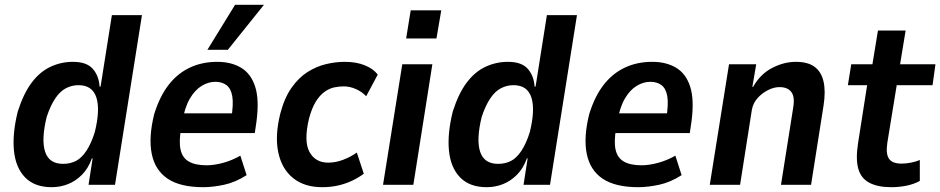

<svg xmlns="http://www.w3.org/2000/svg" viewBox="-20 -768 3908 798"><path d="M195 10Q124 10 84.5 -30.5Q45 -71 38 -142Q31 -213 54 -305Q78 -380 112 -425Q146 -470 190 -490.5Q234 -511 283 -511Q340 -511 365.5 -482Q391 -453 394 -408H398L445 -705H570L458 0H348L365 -110H362Q347 -68 320.5 -41.5Q294 -15 262 -2.5Q230 10 195 10ZM242 -87Q272 -87 295.5 -99Q319 -111 339 -141Q359 -171 374 -219Q397 -312 380.5 -363Q364 -414 306 -414Q279 -414 254.5 -401.5Q230 -389 210 -359.5Q190 -330 174 -282Q151 -188 167.5 -137.5Q184 -87 242 -87Z M825 10Q729 10 676.5 -25.5Q624 -61 610.5 -129.5Q597 -198 621 -294Q644 -368 681 -415.5Q718 -463 769 -487Q820 -511 883 -511Q941 -511 982 -486.5Q1023 -462 1040.5 -408Q1058 -354 1046 -263L1039 -215H711L724 -297H959L941 -274Q951 -335 945.5 -367.5Q940 -400 921.5 -414Q903 -428 875 -428Q846 -428 818 -411Q790 -394 769 -358Q748 -322 737 -261L733 -236Q723 -180 730.5 -146Q738 -112 765 -96.5Q792 -81 839 -81Q869 -81 906.5 -91Q944 -101 979 -121L1005 -40Q958 -10 911 0Q864 10 825 10ZM842 -561 957 -748H1077L927 -561Z M1319 10Q1245 10 1198 -28Q1151 -66 1136.5 -135Q1122 -204 1145 -296Q1162 -361 1191.5 -403Q1221 -445 1258 -468.5Q1295 -492 1335 -501.5Q1375 -511 1413 -511Q1461 -511 1496.5 -496.5Q1532 -482 1550 -458L1502 -368Q1484 -387 1459 -398Q1434 -409 1408 -409Q1388 -409 1368 -404.5Q1348 -400 1328.5 -386Q1309 -372 1292.5 -345.5Q1276 -319 1264 -274Q1242 -180 1266.5 -136Q1291 -92 1344 -92Q1375 -92 1406.5 -104Q1438 -116 1463 -134L1492 -46Q1471 -30 1443.5 -17Q1416 -4 1385 3Q1354 10 1319 10Z M1668 -608 1687 -725H1814L1794 -608ZM1572 0 1652 -501H1777L1698 0Z M2003 10Q1932 10 1892.5 -30.5Q1853 -71 1846 -142Q1839 -213 1862 -305Q1886 -380 1920 -425Q1954 -470 1998 -490.5Q2042 -511 2091 -511Q2148 -511 2173.5 -482Q2199 -453 2202 -408H2206L2253 -705H2378L2266 0H2156L2173 -110H2170Q2155 -68 2128.5 -41.5Q2102 -15 2070 -2.5Q2038 10 2003 10ZM2050 -87Q2080 -87 2103.5 -99Q2127 -111 2147 -141Q2167 -171 2182 -219Q2205 -312 2188.5 -363Q2172 -414 2114 -414Q2087 -414 2062.5 -401.5Q2038 -389 2018 -359.5Q1998 -330 1982 -282Q1959 -188 1975.5 -137.5Q1992 -87 2050 -87Z M2633 10Q2537 10 2484.5 -25.5Q2432 -61 2418.5 -129.5Q2405 -198 2429 -294Q2452 -368 2489 -415.5Q2526 -463 2577 -487Q2628 -511 2691 -511Q2749 -511 2790 -486.5Q2831 -462 2848.5 -408Q2866 -354 2854 -263L2847 -215H2519L2532 -297H2767L2749 -274Q2759 -335 2753.5 -367.5Q2748 -400 2729.5 -414Q2711 -428 2683 -428Q2654 -428 2626 -411Q2598 -394 2577 -358Q2556 -322 2545 -261L2541 -236Q2531 -180 2538.5 -146Q2546 -112 2573 -96.5Q2600 -81 2647 -81Q2677 -81 2714.5 -91Q2752 -101 2787 -121L2813 -40Q2766 -10 2719 0Q2672 10 2633 10Z M2930 0 3010 -501H3123L3107 -407H3110Q3140 -460 3189 -485.5Q3238 -511 3288 -511Q3338 -511 3366 -490Q3394 -469 3403 -428.5Q3412 -388 3403 -330L3351 0H3226L3276 -316Q3282 -350 3277 -368.5Q3272 -387 3257.5 -396.5Q3243 -406 3220 -406Q3196 -406 3171 -393Q3146 -380 3128 -359.5Q3110 -339 3105 -312L3056 0Z M3684 10Q3629 10 3594 -8Q3559 -26 3547.5 -66Q3536 -106 3546 -171L3584 -414H3504L3518 -501H3606L3629 -641H3744L3721 -501H3868L3856 -414H3707L3668 -175Q3661 -128 3675 -108Q3689 -88 3727 -88Q3745 -88 3766 -92Q3787 -96 3803 -103V-16Q3777 -2 3746.5 4Q3716 10 3684 10Z"/></svg>

Font: Nunito Sans 7pt Condensed
Style: Bold Italic
Weight: 700
Width: 3
Italic angle: -9°
Designer: Vernon Adams
Foundry: Vernon Adams
Version: Version 3.101;gftools[0.9.27]